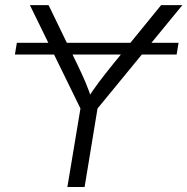

<svg xmlns="http://www.w3.org/2000/svg" viewBox="-20 -748 749 768"><path d="M694.3 -576.7 686.5 -529.8H39.6L47.4 -576.7ZM249.5 0 301.8 -314 99.6 -727.5H174.3L289.6 -489.7Q307.1 -453.6 321.8 -419.4Q336.4 -385.3 350.1 -341.3H322.3Q350.1 -385.7 376.2 -420.2Q402.3 -454.6 430.7 -489.7L624.5 -727.5H709.5L370.1 -314L318.4 0Z"/></svg>

Font: Inter 18pt Light
Style: Italic
Weight: 300
Italic angle: -9.3988°
Designer: Rasmus Andersson
Foundry: rsms
Version: Version 4.001;git-66647c0bb